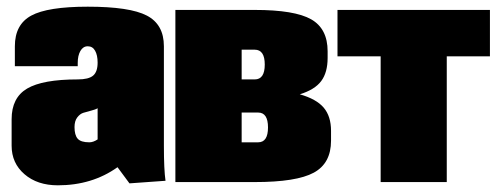

<svg xmlns="http://www.w3.org/2000/svg" viewBox="-20 -550 1510 580"><path d="M24.9 -350.1V-410.2Q24.9 -476.1 74.5 -502.9Q124 -529.8 245.1 -529.8Q372.1 -529.8 423.6 -502.9Q475.1 -476.1 475.1 -410.2V-109.9Q475.1 -37.1 480 -3.9L371.1 3.9L335 -44.9Q258.3 9.8 154.8 9.8Q92.8 9.8 54 -23.7Q15.1 -57.1 15.1 -109.9V-189.9Q15.1 -254.9 62 -282.5Q108.9 -310.1 214.8 -310.1Q247.6 -310.1 261.2 -321.5Q274.9 -333 274.9 -360.8Q274.9 -383.3 267.3 -396.7Q259.8 -410.2 245.1 -410.2Q231 -410.2 222.9 -396.2Q214.8 -382.3 214.8 -359.9V-350.1ZM274.9 -128.9V-223.1Q269 -219.2 255.4 -215.8Q241.7 -212.4 231.7 -209.2Q221.7 -206.1 213.4 -195.3Q205.1 -184.6 205.1 -166Q205.1 -142.1 214.6 -131.1Q224.1 -120.1 250 -120.1Q261.7 -120.1 274.9 -128.9Z M710 -310.1H749.5Q779.8 -310.1 779.8 -355Q779.8 -399.9 749.5 -399.9H710ZM509.8 -520H749.5Q870.1 -520 919.9 -491.7Q969.7 -463.4 969.7 -395V-375Q969.7 -331.1 950.4 -305.2Q931.2 -279.3 885.7 -265.1Q935.5 -251 957.8 -224.9Q980 -198.7 980 -154.8V-125Q980 -56.6 927.7 -28.3Q875.5 0 749.5 0H509.8ZM710 -120.1H759.8Q789.6 -120.1 789.6 -165Q789.6 -210 759.8 -210H710Z M999.5 -520H1460V-379.9H1329.6V0H1129.9V-379.9H999.5Z"/></svg>

Font: Mikodacs
Style: Regular
Weight: 400
Designer: gluk (gluksza@wp.pl)
Foundry: gluk (gluksza@wp.pl)
Version: Version 0.28